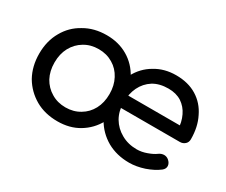

<svg xmlns="http://www.w3.org/2000/svg" viewBox="-94 -810 1262 1072"><g transform="rotate(30 537.0 -273.5)"><path d="M337.9 3.9Q256.8 3.9 195.3 -31.2Q132.8 -67.4 96.7 -128.9Q61.5 -192.4 61.5 -273.4Q61.5 -355.5 97.7 -418Q132.8 -480.5 195.3 -514.6Q256.8 -550.8 337.9 -550.8Q415 -550.8 474.6 -515.6Q534.2 -480.5 568.4 -417Q602.5 -355.5 602.5 -273.4Q602.5 -192.4 569.3 -129.9Q535.2 -67.4 474.6 -31.2Q416 3.9 337.9 3.9ZM337.9 -85.9Q389.6 -85.9 429.7 -110.4Q469.7 -133.8 492.2 -175.8Q514.6 -217.8 514.6 -273.4Q514.6 -328.1 492.2 -370.1Q469.7 -413.1 429.7 -436.5Q389.6 -460.9 337.9 -460.9Q286.1 -460.9 246.1 -436.5Q206.1 -413.1 182.6 -370.1Q160.2 -328.1 160.2 -273.4Q160.2 -217.8 182.6 -175.8Q206.1 -133.8 246.1 -110.4Q286.1 -85.9 337.9 -85.9ZM799.8 3.9Q719.7 3.9 657.2 -31.2Q594.7 -67.4 559.6 -128.9Q525.4 -192.4 525.4 -273.4Q525.4 -355.5 558.6 -418Q591.8 -480.5 650.4 -514.6Q709 -550.8 785.2 -550.8Q863.3 -550.8 918.9 -516.6Q974.6 -482.4 1003.9 -420.9Q1034.2 -361.3 1034.2 -282.2Q1034.2 -262.7 1021.5 -251Q1007.8 -238.3 988.3 -238.3Q853.5 -238.3 585 -238.3Q585 -257.8 585 -318.4Q684.6 -318.4 985.4 -318.4Q974.6 -310.5 944.3 -290Q943.4 -339.8 923.8 -379.9Q905.3 -418.9 870.1 -442.4Q835 -464.8 785.2 -464.8Q727.5 -464.8 687.5 -440.4Q647.5 -415 626 -371.1Q605.5 -328.1 605.5 -273.4Q605.5 -217.8 629.9 -174.8Q655.3 -131.8 699.2 -107.4Q743.2 -82 799.8 -82Q831.1 -82 863.3 -93.8Q896.5 -105.5 916 -120.1Q930.7 -130.9 948.2 -131.8Q965.8 -131.8 978.5 -121.1Q996.1 -106.4 997.1 -87.9Q998 -70.3 981.4 -56.6Q947.3 -30.3 896.5 -12.7Q845.7 3.9 799.8 3.9Z"/></g></svg>

Font: Abed
Style: Bold
Weight: 700
Designer: Johan Aakerlund
Version: Version 3.105